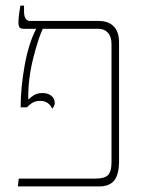

<svg xmlns="http://www.w3.org/2000/svg" viewBox="-20 -667 503 687"><path d="M406 -516V-92Q406 -42 388.5 -21Q371 0 336 0H44L47 -28H322Q355 -28 367 -41Q379 -54 379 -86V-509Q379 -536 366 -550Q353 -564 332 -564H133Q117 -530 99 -459Q81 -388 81 -318V-311Q96 -324 106.5 -329Q117 -334 132 -334Q152 -334 164 -324Q176 -314 176 -298Q176 -290 167 -278Q154 -306 124 -306Q109 -306 98.5 -300.5Q88 -295 76 -283H54V-287Q54 -352 68 -431.5Q82 -511 109 -563V-564H65Q54 -564 50 -569Q46 -574 46 -585Q46 -609 53 -647H66V-627Q66 -592 88 -592H333Q368 -592 387 -572.5Q406 -553 406 -516Z"/></svg>

Font: Noto Serif Hebrew NarrowThin
Style: Regular
Weight: 250
Width: 4
Designer: Monotype Design Team
Foundry: Monotype Imaging Inc.
Version: Version 1.000